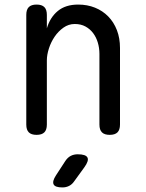

<svg xmlns="http://www.w3.org/2000/svg" viewBox="-20 -580 640 840"><path d="M185 -316V-35Q185 -12 174 -1Q163 10 140 10Q117 10 106 -1Q95 -12 95 -35V-515Q95 -538 106 -549Q117 -560 140 -560Q163 -560 174 -549Q185 -538 185 -515V-456Q199 -504 233 -532Q267 -560 322 -560Q362 -560 395.5 -546.5Q429 -533 453.5 -508Q478 -483 491.5 -448Q505 -413 505 -370V-35Q505 -12 494 -1Q483 10 460 10Q437 10 426 -1Q415 -12 415 -35V-344Q415 -370 408 -393.5Q401 -417 387.5 -435Q374 -453 354 -464Q334 -475 307 -475Q280 -475 257.5 -459Q235 -443 219 -419.5Q203 -396 194 -368Q185 -340 185 -316ZM225 187 266 124Q276 109 289.5 102Q303 95 320 95Q355 95 362.5 109Q370 123 349 152L304 214Q295 227 282 233.5Q269 240 253 240Q221 240 214.5 226.5Q208 213 225 187Z"/></svg>

Font: Maple Mono NF
Style: Regular
Weight: 400
Monospace: yes
Designer: subframe7536
Version: Version 7.000